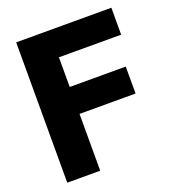

<svg xmlns="http://www.w3.org/2000/svg" viewBox="-130 -808 824 909"><g transform="rotate(-20 282.5 -353.5)"><path d="M53.7 -707H533.2V-571.3H219.7V-421.9H502V-286.1H219.7V0H53.7Z"/></g></svg>

Font: Pretendard Std ExtraBold
Style: Regular
Weight: 800
Designer: Base glyphs from Inter by Rasmus Andersson; Hangeul glyphs from Noto Sans CJK(Source Han Sans) by Jang Soo-young and Kan
Foundry: Kil Hyung-jin
Version: Version 1.309